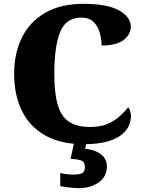

<svg xmlns="http://www.w3.org/2000/svg" viewBox="-20 -744 748 1004"><path d="M418 10Q297 10 216 -36Q135 -82 94.5 -164.5Q54 -247 54 -358Q54 -466 95 -548.5Q136 -631 217 -677.5Q298 -724 417 -724Q541 -724 602.5 -689.5Q664 -655 664 -605Q664 -564 626.5 -535Q589 -506 511 -506Q511 -540 501.5 -573.5Q492 -607 469 -629.5Q446 -652 406 -652Q324 -652 294 -575.5Q264 -499 264 -358Q264 -257 282 -195.5Q300 -134 341.5 -107Q383 -80 452 -80Q506 -80 543.5 -96.5Q581 -113 607 -137Q633 -161 650 -183Q657 -176 661 -162Q665 -148 665 -137Q665 -114 654.5 -88.5Q644 -63 617 -40.5Q590 -18 541.5 -4Q493 10 418 10ZM390 240Q380 240 362 238.5Q344 237 325.5 234.5Q307 232 295 229V161Q333 169 363 169Q392 169 408 162Q424 155 424 130Q424 101 402.5 94.5Q381 88 349 86L370 -9H435L425 34Q474 38 506.5 62Q539 86 539 126Q539 179 496.5 209.5Q454 240 390 240Z"/></svg>

Font: Noto Serif Devanagari Black
Style: Regular
Weight: 900
Designer: Universal Thirst, Indian Type Foundry and the Monotype Design Team
Foundry: Monotype Imaging Inc.
Version: Version 2.004; ttfautohint (v1.8.4.7-5d5b)